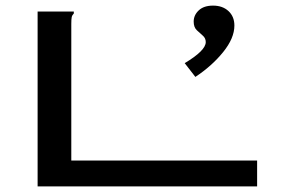

<svg xmlns="http://www.w3.org/2000/svg" viewBox="-20 -664 1040 684"><path d="M676 -390 638 -439Q713 -484 713 -514Q713 -528 702.5 -537Q692 -546 681 -556.5Q670 -567 670 -587Q670 -610 688 -627Q706 -644 739 -644Q773 -644 794 -624.5Q815 -605 815 -573Q815 -528 775 -478.5Q735 -429 676 -390ZM114 -623H243V-616Q237 -610 235.5 -603Q234 -596 234 -579V-92H896V0H114Z"/></svg>

Font: Inconsolata UltraExpanded SemiBold
Style: Regular
Weight: 600
Width: 9
Monospace: yes
Designer: Raph Levien, Cyreal, Brenton Simpson
Foundry: Raph Levien, Cyreal, Google
Version: Version 3.001; ttfautohint (v1.8.2.53-6de2)